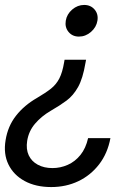

<svg xmlns="http://www.w3.org/2000/svg" viewBox="-34 -571 554 785"><path d="M317.9 -326.7 315.4 -313.5Q304.7 -250 285.2 -215.1Q265.6 -180.2 238 -159.7Q210.4 -139.2 172.9 -117.7Q135.3 -95.7 109.4 -65.4Q83.5 -35.2 77.1 4.9Q71.8 39.1 83.5 64Q95.2 88.9 120.6 102.5Q146 116.2 180.7 116.2Q212.9 116.2 242.9 103Q272.9 89.8 294.9 62.5Q316.9 35.2 326.2 -6.3H417.5Q405.8 56.2 371.1 101.1Q336.4 146 286.1 169.9Q235.8 193.8 175.3 193.8Q112.3 193.8 66.9 169.2Q21.5 144.5 0.5 101.3Q-20.5 58.1 -11.2 2.4Q-2 -55.2 31.5 -97.9Q64.9 -140.6 117.7 -170.9Q152.8 -191.4 174.6 -208.7Q196.3 -226.1 208.7 -250.5Q221.2 -274.9 228 -315.4L230 -326.7ZM310.1 -550.8Q336.9 -550.8 352.8 -532Q368.7 -513.2 364.3 -486.3Q359.9 -459.5 337.9 -440.4Q315.9 -421.4 288.6 -421.4Q262.2 -421.4 246.3 -440.4Q230.5 -459.5 234.9 -486.3Q239.3 -513.2 261.2 -532Q283.2 -550.8 310.1 -550.8Z"/></svg>

Font: Inter 18pt
Style: Italic
Weight: 400
Italic angle: -9.3988°
Designer: Rasmus Andersson
Foundry: rsms
Version: Version 4.001;git-66647c0bb